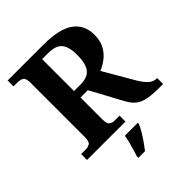

<svg xmlns="http://www.w3.org/2000/svg" viewBox="-255 -857 1220 1220"><g transform="rotate(-45 355.5 -246.5)"><path d="M28 0V-53H70Q90 -53 105.5 -63Q121 -73 121 -113V-600Q121 -640 105.5 -650.5Q90 -661 70 -661H28V-714H350Q492 -714 558 -666.5Q624 -619 624 -529Q624 -476 604 -439Q584 -402 553 -378Q522 -354 488 -340L607 -135Q633 -92 656 -72.5Q679 -53 707 -53H711V0H678Q618 0 578 -7Q538 -14 511.5 -33.5Q485 -53 464 -90L345 -310H279V-113Q279 -73 294.5 -63Q310 -53 330 -53H373V0ZM335 -368Q404 -368 430 -405Q456 -442 456 -515Q456 -591 428 -623Q400 -655 333 -655H279V-368ZM268 208Q278 178 289.5 136Q301 94 307 61H423V71Q414 92 398 119Q382 146 363.5 172.5Q345 199 328 221H268Z"/></g></svg>

Font: Noto Serif Test
Style: Regular
Weight: 400
Version: Version 1.000